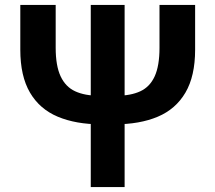

<svg xmlns="http://www.w3.org/2000/svg" viewBox="-20 -761 876 781"><path d="M390.3 -255.3Q289 -255.3 215.2 -286.2Q141.4 -317.1 102 -384.3Q62.6 -451.4 62.6 -558.9V-740.8H206.5V-566.7Q206.5 -493.5 226.6 -450.5Q246.8 -407.5 285.9 -389.6Q325 -371.6 382.5 -371.6H454Q511.5 -371.6 550.5 -389.6Q589.5 -407.5 609.2 -450.5Q628.8 -493.5 628.8 -566.7V-740.8H773.7V-558.9Q773.7 -451.4 734.3 -384.3Q694.9 -317.1 621.6 -286.2Q548.4 -255.3 446.2 -255.3ZM349.2 0V-740.8H486.9V0Z"/></svg>

Font: Noto Sans TC
Style: Regular
Weight: 100
Designer: Ryoko NISHIZUKA 西塚涼子 (kana, bopomofo & ideographs); Paul D. Hunt (Latin, Greek & Cyrillic); Sandoll Communications 산돌커뮤니
Foundry: Adobe
Version: Version 2.004;hotconv 1.0.118;makeotfexe 2.5.65603